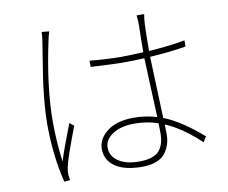

<svg xmlns="http://www.w3.org/2000/svg" viewBox="-83 -860 1166 982"><g transform="rotate(-10 500.0 -369.0)"><path d="M192.4 -755.9 231.4 -752Q222.7 -725.6 219.7 -708Q168.9 -471.7 168.9 -293Q168.9 -193.4 182.6 -85Q206.1 -158.2 251 -272.5L273.4 -254.9Q213.9 -99.6 204.1 -53.7Q199.2 -30.3 200.2 -11.7L204.1 15.6L173.8 18.6Q138.7 -120.1 138.7 -292Q138.7 -340.8 145 -407.2Q151.4 -473.6 158.2 -520.5Q165 -567.4 175.8 -631.8Q186.5 -696.3 188.5 -711.9Q192.4 -736.3 192.4 -755.9ZM701.2 -141.6Q701.2 -172.9 700.2 -192.4Q641.6 -211.9 577.1 -211.9Q508.8 -211.9 465.3 -184.1Q421.9 -156.2 421.9 -114.3Q421.9 -70.3 461.4 -43.5Q501 -16.6 568.4 -16.6Q643.6 -16.6 672.4 -48.3Q701.2 -80.1 701.2 -141.6ZM927.7 -84 910.2 -56.6Q819.3 -142.6 730.5 -180.7Q731.4 -162.1 731.4 -128.9Q731.4 -103.5 725.1 -81.5Q718.8 -59.6 703.6 -36.6Q688.5 -13.7 656.7 -0.5Q625 12.7 581.1 12.7Q488.3 12.7 439.9 -21Q391.6 -54.7 391.6 -112.3Q391.6 -165 441.4 -203.6Q491.2 -242.2 580.1 -242.2Q638.7 -242.2 699.2 -224.6Q686.5 -519.5 686.5 -532.2Q627 -529.3 567.4 -529.3Q540 -529.3 408.2 -536.1V-568.4Q506.8 -559.6 570.3 -559.6Q608.4 -559.6 686.5 -563.5Q686.5 -628.9 688.5 -699.2Q688.5 -732.4 685.5 -754.9H724.6Q719.7 -724.6 718.8 -700.2Q716.8 -666 716.8 -564.5Q831.1 -572.3 904.3 -586.9V-554.7Q815.4 -540 716.8 -534.2Q716.8 -516.6 728.5 -214.8Q818.4 -179.7 927.7 -84Z"/></g></svg>

Font: GenEi Gothic M ExtraLight
Style: Regular
Weight: 200
Designer: o_tamon (Modified); [Source Han Sans]
Ryoko NISHIZUKA  (kana & ideographs); Paul D. Hunt (Latin, Greek & Cyrillic); Wenl
Version: Version 1.1a;Original Version 1.004